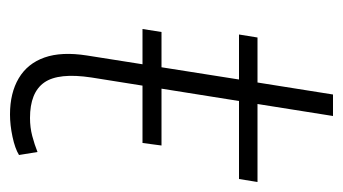

<svg xmlns="http://www.w3.org/2000/svg" viewBox="-171 -507 686 384"><g transform="rotate(90 172.0 -315.0)"><path d="M209 8Q166 8 136.5 -9.5Q107 -27 95 -61Q83 -95 91 -146L139 -450H49L55 -487H145L169 -638H212L188 -487H344L338 -450H182L135 -155Q125 -89 145 -60.5Q165 -32 216 -32Q235 -32 252 -36.5Q269 -41 284 -47L290 -10Q277 -2 253.5 3Q230 8 209 8ZM38 -257 44 -295H271L266 -257Z"/></g></svg>

Font: Nunito Sans 10pt SemiCondensed ExtraLight
Style: Italic
Weight: 250
Width: 4
Italic angle: -9°
Designer: Vernon Adams
Foundry: Vernon Adams
Version: Version 3.101;gftools[0.9.27]